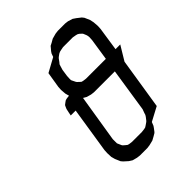

<svg xmlns="http://www.w3.org/2000/svg" viewBox="-189 -754 856 856"><g transform="rotate(-45 239.0 -326.0)"><path d="M94.2 -110.8 95.2 -128.9 128.9 -344.2H98.1L101.1 -359.9L105 -377.9L108.9 -387.2L112.8 -395L123 -402.8L130.9 -408.2L139.2 -410.2L154.8 -412.1L149.9 -430.2L147.9 -455.1L148.9 -473.1L161.1 -547.9L227.1 -584L232.9 -600.1L238.8 -608.9L250 -622.1L253.9 -627L267.1 -633.8L283.2 -643.1L308.1 -649.9L324.2 -651.9H370.1L386.2 -649.9L408.2 -643.1L421.9 -633.8L441.9 -618.2L449.2 -608.9L460 -584L463.9 -565.9L465.8 -541L464.8 -522.9L448.2 -412.1H478L437 -344.2L398.9 -103L333 -67.9L326.2 -50.8L320.8 -43L310.1 -28.8L306.2 -24.9L293 -17.1L275.9 -7.8L252 -2L236.8 0H189.9L173.8 -2L151.9 -7.8L137.2 -17.1L118.2 -34.2L110.8 -43L100.1 -67.9L95.2 -85.9ZM155.8 -110.8 159.2 -103 165 -89.8 168 -85.9 178.2 -77.1 185.1 -71.8 192.9 -69.8 208 -67.9H270L286.1 -69.8L294.9 -71.8L303.2 -77.1L315.9 -85.9L319.8 -89.8L330.1 -103L335 -110.8L337.9 -120.1L344.2 -137.2L376 -344.2H244.1L228 -346.2L207 -352.1L191.9 -360.8L155.8 -137.2V-120.1ZM210 -455.1 213.9 -446.8 220.2 -434.1 223.1 -430.2 232.9 -420.9 238.8 -416 247.1 -414.1 262.2 -412.1H387.2L402.8 -514.2L403.8 -532.2L402.8 -541L400.9 -547.9L395 -562L392.1 -565.9L381.8 -575.2L375 -579.1L367.2 -581.1L351.1 -584H289.1L273.9 -581.1L265.1 -579.1L256.8 -575.2L244.1 -565.9L240.2 -562L230 -547.9L224.1 -541L221.2 -532.2L215.8 -514.2L210.9 -481L210 -463.9Z"/></g></svg>

Font: Petahja
Style: Italic
Weight: 400
Designer: T. Christopher White
Version: Version 1.1